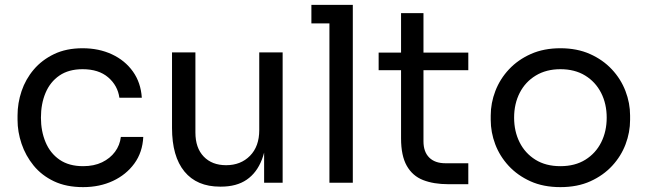

<svg xmlns="http://www.w3.org/2000/svg" viewBox="-20 -750 2658 788"><path d="M321 18Q252 18 201.5 -6Q151 -30 118 -70.5Q85 -111 68.5 -160Q52 -209 52 -258V-276Q52 -327 68.5 -376Q85 -425 118.5 -464.5Q152 -504 202 -528Q252 -552 319 -552Q386 -552 439.5 -527Q493 -502 525.5 -456.5Q558 -411 562 -349H470Q463 -399 424 -432.5Q385 -466 319 -466Q262 -466 224 -440Q186 -414 167 -369Q148 -324 148 -267Q148 -212 167 -166.5Q186 -121 224.5 -94.5Q263 -68 321 -68Q366 -68 399 -84Q432 -100 452 -127Q472 -154 476 -188H568Q565 -125 531.5 -79Q498 -33 443.5 -7.5Q389 18 321 18Z M883 16Q788 16 737 -46Q686 -108 686 -225V-535H782V-206Q782 -143 816 -107.5Q850 -72 908 -72Q968 -72 1006 -110.5Q1044 -149 1044 -216V-535H1140V0H1064V-229H1076Q1076 -150 1055 -95.5Q1034 -41 992.5 -12.5Q951 16 887 16Z M1332 0V-730H1428V0ZM1258 -654V-730H1428V-654Z M1820 6Q1760 6 1716.5 -11Q1673 -28 1649.5 -69.5Q1626 -111 1626 -182V-696H1718V-170Q1718 -127 1741.5 -103.5Q1765 -80 1808 -80H1902V6ZM1534 -462V-534H1902V-462Z M2280 18Q2210 18 2157 -6Q2104 -30 2067.5 -69.5Q2031 -109 2012.5 -158Q1994 -207 1994 -258V-276Q1994 -327 2013 -376.5Q2032 -426 2069 -465.5Q2106 -505 2159 -528.5Q2212 -552 2280 -552Q2348 -552 2401 -528.5Q2454 -505 2491 -465.5Q2528 -426 2547 -376.5Q2566 -327 2566 -276V-258Q2566 -207 2547.5 -158Q2529 -109 2492.5 -69.5Q2456 -30 2403 -6Q2350 18 2280 18ZM2280 -68Q2340 -68 2382.5 -94.5Q2425 -121 2447.5 -166Q2470 -211 2470 -267Q2470 -324 2447 -369Q2424 -414 2381.5 -440Q2339 -466 2280 -466Q2222 -466 2179 -440Q2136 -414 2113 -369Q2090 -324 2090 -267Q2090 -211 2112.5 -166Q2135 -121 2177.5 -94.5Q2220 -68 2280 -68Z"/></svg>

Font: SVN-Sora Variable
Style: Regular
Weight: 400
Designer: Jonathan Barnbrook, Julián Moncada
Foundry: Barnbrook Fonts
Version: Version 2.000 - Viet hoa boi STYLEno.1 Fonts